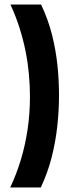

<svg xmlns="http://www.w3.org/2000/svg" viewBox="-20 -729 324 846"><path d="M26 -709H161Q192 -644 209 -576.5Q226 -509 233 -442.5Q240 -376 240 -309Q240 -242 232.5 -173.5Q225 -105 208 -37.5Q191 30 160 97H25Q52 40 71.5 -24Q91 -88 101.5 -158Q112 -228 112 -304Q112 -351 107.5 -401Q103 -451 93 -501.5Q83 -552 66.5 -604.5Q50 -657 26 -709Z"/></svg>

Font: Bricolage Grotesque Condensed SemiBold
Style: Regular
Weight: 600
Width: 3
Designer: Mathieu Triay
Foundry: Atelier Triay
Version: Version 1.000;gftools[0.9.30]